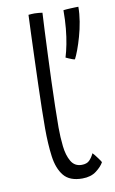

<svg xmlns="http://www.w3.org/2000/svg" viewBox="-84 -762 491 823"><g transform="rotate(-10 161.0 -350.0)"><path d="M301 -38Q291.5 -20 267.8 -1.8Q244 16.5 206.5 16.5Q151.5 16.5 126 -14.8Q100.5 -46 93.2 -100.5Q86 -155 86 -223Q86 -259.5 87 -309.5Q88 -359.5 89.8 -416Q91.5 -472.5 93.5 -528.2Q95.5 -584 97.2 -632.5Q99 -681 100.5 -714.5Q115 -716 127 -716Q136 -716 144.8 -715Q153.5 -714 161 -713Q159 -682.5 157 -635.2Q155 -588 152.5 -532.2Q150 -476.5 148 -418.5Q146 -360.5 144.8 -308Q143.5 -255.5 143.5 -216Q143.5 -174 148 -134Q152.5 -94 167.8 -67.8Q183 -41.5 214 -41.5Q236 -41.5 247.5 -53Q259 -64.5 267.5 -82.5Q270.5 -80 275.5 -73.8Q280.5 -67.5 286 -60Q291.5 -52.5 295.8 -46.5Q300 -40.5 301 -38ZM317 -711.5Q317 -681 311.5 -647.8Q306 -614.5 297.2 -583.8Q288.5 -553 279.5 -529Q270.5 -505 263.5 -492Q258.5 -492.5 251.2 -495.2Q244 -498 236.5 -501.2Q229 -504.5 225 -506.5Q232.5 -531 238.5 -561.5Q244.5 -592 248 -628.8Q251.5 -665.5 251.5 -708Q257.5 -709 266 -709.5Q274.5 -710 283.8 -710.5Q293 -711 301.8 -711.2Q310.5 -711.5 317 -711.5Z"/></g></svg>

Font: Grandstander Thin ExtraLight
Style: Regular
Weight: 250
Version: Version 1.200